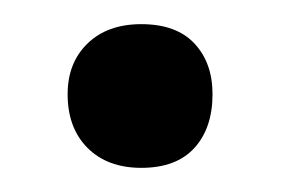

<svg xmlns="http://www.w3.org/2000/svg" viewBox="-20 -280 235 159"><path d="M97 -141Q69 -141 52.5 -157.5Q36 -174 36 -202Q36 -228 52.5 -244Q69 -260 97 -260Q126 -260 141 -244Q156 -228 156 -202Q156 -174 141 -157.5Q126 -141 97 -141Z"/></svg>

Font: Cormorant
Style: Bold
Weight: 700
Designer: Christian Thalmann (Catharsis Fonts)
Foundry: Catharsis Fonts
Version: Version 4.000